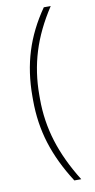

<svg xmlns="http://www.w3.org/2000/svg" viewBox="-99 -741 488 985"><g transform="rotate(-10 144.5 -249.0)"><path d="M68 -240V-260Q68 -385 101.5 -492.5Q135 -600 205 -700H241Q170 -592 137 -485Q104 -378 104 -260V-240Q104 -125 137.5 -17.5Q171 90 241 202H205Q135 93 101.5 -14Q68 -121 68 -240Z"/></g></svg>

Font: Bai Jamjuree ExtraLight
Style: Regular
Weight: 275
Designer: Katatrad Aksorn Co.,Ltd.
Foundry: Cadson Demak Co.,Ltd.
Version: Version 1.000; ttfautohint (v1.6)